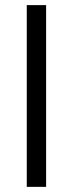

<svg xmlns="http://www.w3.org/2000/svg" viewBox="-20 -726 283 746"><path d="M159.2 0H84V-706.1H159.2Z"/></svg>

Font: Pretendard JP Variable
Style: Regular
Weight: 400
Designer: Base glyphs from Inter by Rasmus Andersson; Hangul glyphs from Noto Sans CJK(Source Han Sans) by Jang Soo-young and Kang
Foundry: Kil Hyung-jin
Version: Version 1.307;Glyphs 3.2 (3192)